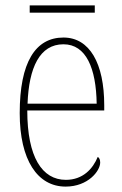

<svg xmlns="http://www.w3.org/2000/svg" viewBox="-20 -681 452 711"><path d="M90 -634H331V-661H90ZM223 10C306 10 351 -48 351 -79C351 -91 347 -97 342 -100C324 -56 287 -15 224 -15C136 -15 81 -99 81 -272H366V-291C366 -446 312 -542 215 -542C111 -542 53 -450 53 -262C53 -88 119 10 223 10ZM338 -297H82C87 -431 127 -517 215 -517C299 -517 336 -428 338 -297Z"/></svg>

Font: Noto Serif Hebrew Condensed Thin
Style: Regular
Weight: 100
Width: 3
Designer: Monotype Design Team
Foundry: Monotype Imaging Inc.
Version: Version 2.004